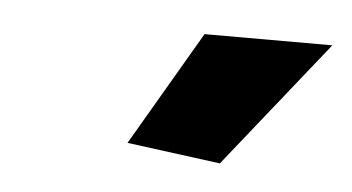

<svg xmlns="http://www.w3.org/2000/svg" viewBox="-27 -766 398 217"><g transform="rotate(5 171.5 -658.0)"><path d="M228 -586 122 -600 198 -730H343Z"/></g></svg>

Font: Raleway ExtraBold
Style: Italic
Weight: 800
Italic angle: -12°
Designer: Matt McInerney, Pablo Impallari, Rodrigo Fuenzalida
Foundry: Matt McInerney, Pablo Impallari, Rodrigo Fuenzalida
Version: Version 4.026